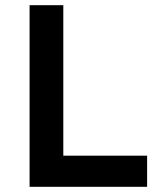

<svg xmlns="http://www.w3.org/2000/svg" viewBox="-20 -720 642 740"><path d="M94 0V-700H224V-120H547V0Z"/></svg>

Font: Mach Medium
Style: Regular
Weight: 500
Version: Version 1.002